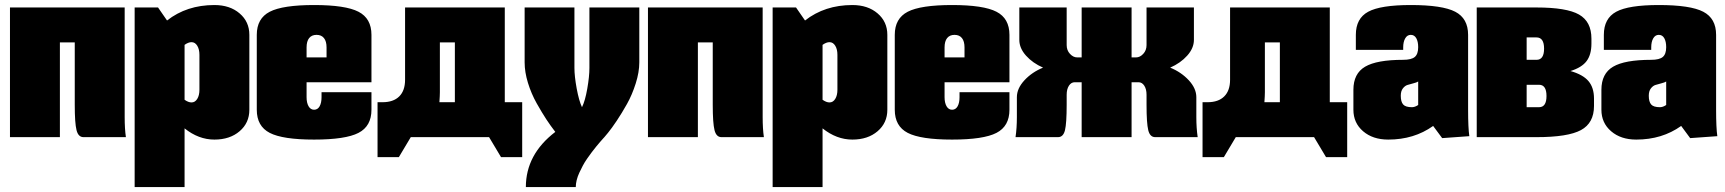

<svg xmlns="http://www.w3.org/2000/svg" viewBox="-20 -550 6917 770"><path d="M20 -520H480V-80.1Q480 -33.2 484.9 0H314.9Q293.9 0 286.9 -28.1Q279.8 -56.2 279.8 -129.9V-379.9H220.2V0H20Z M520 -520H613.8L649.9 -467.8Q729 -529.8 839.8 -529.8Q901.9 -529.8 940.9 -496.3Q980 -462.9 980 -410.2V-109.9Q980 -57.1 940.9 -23.7Q901.9 9.8 839.8 9.8Q776.4 9.8 720.2 -35.2V200.2H520ZM720.2 -370.1V-149.9Q735.4 -139.2 748 -139.2Q762.2 -139.2 771 -153.3Q779.8 -167.5 779.8 -189.9V-330.1Q779.8 -352.5 771 -366.7Q762.2 -380.9 748 -380.9Q735.4 -380.9 720.2 -370.1Z M1209.5 -319.8H1289.6V-359.9Q1289.6 -384.3 1279.3 -397.2Q1269 -410.2 1249.5 -410.2Q1230 -410.2 1219.7 -397.2Q1209.5 -384.3 1209.5 -359.9ZM1209.5 -220.2V-160.2Q1209.5 -137.7 1217.5 -123.8Q1225.6 -109.9 1239.7 -109.9Q1253.9 -109.9 1261.7 -123.5Q1269.5 -137.2 1269.5 -160.2V-180.2H1469.7V-109.9Q1469.7 -43.9 1417.7 -17.1Q1365.7 9.8 1239.7 9.8Q1113.8 9.8 1061.8 -17.1Q1009.8 -43.9 1009.8 -109.9V-410.2Q1009.8 -476.1 1061.8 -502.9Q1113.8 -529.8 1239.7 -529.8Q1365.7 -529.8 1417.7 -502.9Q1469.7 -476.1 1469.7 -410.2V-220.2Z M1604.5 -520H2004.4V-140.1H2074.2V80.1H1989.3L1941.4 0H1839.4H1627.4L1579.6 80.1H1494.1V-140.1H1514.2Q1557.6 -140.1 1581.1 -163.3Q1604.5 -186.5 1604.5 -230ZM1744.1 -379.9V-180.2Q1744.1 -166.5 1742.2 -140.1H1804.2V-379.9Z M2084 -520H2283.7V-277.8Q2283.7 -244.6 2292.7 -195.3Q2301.8 -146 2314 -120.1Q2326.7 -145.5 2335.2 -194.3Q2343.8 -243.2 2343.8 -277.8V-520H2543.9V-299.8Q2543.9 -260.7 2529.5 -215.3Q2515.1 -169.9 2494.6 -133.3Q2474.1 -96.7 2453.4 -65.7Q2432.6 -34.7 2418.5 -17.6L2403.8 0L2398.4 5.9Q2393.1 11.7 2387 18.8Q2380.9 25.9 2371.6 37.1Q2362.3 48.3 2353.5 60.1Q2344.7 71.8 2335 85.7Q2325.2 99.6 2317.4 114.3Q2309.6 128.9 2303 143.3Q2296.4 157.7 2292.7 172.6Q2289.1 187.5 2289.1 200.2H2088.9Q2088.9 69.3 2207 -21Q2188.5 -44.9 2171.4 -70.8Q2154.3 -96.7 2132.3 -135.7Q2110.4 -174.8 2097.2 -218Q2084 -261.2 2084 -299.8Z M2578.6 -520H3038.6V-80.1Q3038.6 -33.2 3043.5 0H2873.5Q2852.5 0 2845.5 -28.1Q2838.4 -56.2 2838.4 -129.9V-379.9H2778.8V0H2578.6Z M3078.6 -520H3172.4L3208.5 -467.8Q3287.6 -529.8 3398.4 -529.8Q3460.4 -529.8 3499.5 -496.3Q3538.6 -462.9 3538.6 -410.2V-109.9Q3538.6 -57.1 3499.5 -23.7Q3460.4 9.8 3398.4 9.8Q3335 9.8 3278.8 -35.2V200.2H3078.6ZM3278.8 -370.1V-149.9Q3293.9 -139.2 3306.6 -139.2Q3320.8 -139.2 3329.6 -153.3Q3338.4 -167.5 3338.4 -189.9V-330.1Q3338.4 -352.5 3329.6 -366.7Q3320.8 -380.9 3306.6 -380.9Q3293.9 -380.9 3278.8 -370.1Z M3768.1 -319.8H3848.1V-359.9Q3848.1 -384.3 3837.9 -397.2Q3827.6 -410.2 3808.1 -410.2Q3788.6 -410.2 3778.3 -397.2Q3768.1 -384.3 3768.1 -359.9ZM3768.1 -220.2V-160.2Q3768.1 -137.7 3776.1 -123.8Q3784.2 -109.9 3798.3 -109.9Q3812.5 -109.9 3820.3 -123.5Q3828.1 -137.2 3828.1 -160.2V-180.2H4028.3V-109.9Q4028.3 -43.9 3976.3 -17.1Q3924.3 9.8 3798.3 9.8Q3672.4 9.8 3620.4 -17.1Q3568.4 -43.9 3568.4 -109.9V-410.2Q3568.4 -476.1 3620.4 -502.9Q3672.4 -529.8 3798.3 -529.8Q3924.3 -529.8 3976.3 -502.9Q4028.3 -476.1 4028.3 -410.2V-220.2Z M4317.9 -520H4518.1V-319.8H4536.1Q4551.8 -319.8 4564.9 -334Q4578.1 -348.1 4578.1 -369.1V-520H4768.1V-390.1Q4768.1 -356.9 4741.2 -326.9Q4714.4 -296.9 4672.9 -278.8Q4717.3 -260.7 4747.6 -228Q4777.8 -195.3 4777.8 -160.2V-80.1Q4777.8 -36.6 4783.2 0H4612.8Q4591.8 0 4585 -27.8Q4578.1 -55.7 4578.1 -129.9V-169.9Q4578.1 -192.4 4569.1 -206.3Q4560.1 -220.2 4545.9 -220.2H4518.1V0H4317.9V-220.2H4290Q4275.9 -220.2 4266.8 -206.3Q4257.8 -192.4 4257.8 -169.9V-129.9Q4257.8 -55.7 4251 -27.8Q4244.1 0 4223.1 0H4052.7Q4058.1 -36.6 4058.1 -80.1V-160.2Q4058.1 -195.3 4088.4 -228Q4118.7 -260.7 4163.1 -278.8Q4121.6 -296.9 4094.7 -326.9Q4067.9 -356.9 4067.9 -390.1V-520H4257.8V-369.1Q4257.8 -348.1 4271 -334Q4284.2 -319.8 4299.8 -319.8H4317.9Z M4913.1 -520H5313V-140.1H5382.8V80.1H5297.9L5250 0H5147.9H4936L4888.2 80.1H4802.7V-140.1H4822.8Q4866.2 -140.1 4889.6 -163.3Q4913.1 -186.5 4913.1 -230ZM5052.7 -379.9V-180.2Q5052.7 -166.5 5050.8 -140.1H5112.8V-379.9Z M5417.5 -350.1V-410.2Q5417.5 -476.1 5467 -502.9Q5516.6 -529.8 5637.7 -529.8Q5764.6 -529.8 5816.2 -502.9Q5867.7 -476.1 5867.7 -410.2V-109.9Q5867.7 -37.1 5872.6 -3.9L5763.7 3.9L5727.5 -44.9Q5650.9 9.8 5547.4 9.8Q5485.4 9.8 5446.5 -23.7Q5407.7 -57.1 5407.7 -109.9V-189.9Q5407.7 -254.9 5454.6 -282.5Q5501.5 -310.1 5607.4 -310.1Q5640.1 -310.1 5653.8 -321.5Q5667.5 -333 5667.5 -360.8Q5667.5 -383.3 5659.9 -396.7Q5652.3 -410.2 5637.7 -410.2Q5623.5 -410.2 5615.5 -396.2Q5607.4 -382.3 5607.4 -359.9V-350.1ZM5667.5 -128.9V-223.1Q5661.6 -219.2 5647.9 -215.8Q5634.3 -212.4 5624.3 -209.2Q5614.3 -206.1 5606 -195.3Q5597.7 -184.6 5597.7 -166Q5597.7 -142.1 5607.2 -131.1Q5616.7 -120.1 5642.6 -120.1Q5654.3 -120.1 5667.5 -128.9Z M6102.5 -310.1H6142.1Q6172.4 -310.1 6172.4 -355Q6172.4 -399.9 6142.1 -399.9H6102.5ZM5902.3 -520H6142.1Q6262.7 -520 6312.5 -491.7Q6362.3 -463.4 6362.3 -395V-375Q6362.3 -331.1 6343 -305.2Q6323.7 -279.3 6278.3 -265.1Q6328.1 -251 6350.3 -224.9Q6372.6 -198.7 6372.6 -154.8V-125Q6372.6 -56.6 6320.3 -28.3Q6268.1 0 6142.1 0H5902.3ZM6102.5 -120.1H6152.3Q6182.1 -120.1 6182.1 -165Q6182.1 -210 6152.3 -210H6102.5Z M6412.1 -350.1V-410.2Q6412.1 -476.1 6461.7 -502.9Q6511.2 -529.8 6632.3 -529.8Q6759.3 -529.8 6810.8 -502.9Q6862.3 -476.1 6862.3 -410.2V-109.9Q6862.3 -37.1 6867.2 -3.9L6758.3 3.9L6722.2 -44.9Q6645.5 9.8 6542 9.8Q6480 9.8 6441.2 -23.7Q6402.3 -57.1 6402.3 -109.9V-189.9Q6402.3 -254.9 6449.2 -282.5Q6496.1 -310.1 6602.1 -310.1Q6634.8 -310.1 6648.4 -321.5Q6662.1 -333 6662.1 -360.8Q6662.1 -383.3 6654.5 -396.7Q6647 -410.2 6632.3 -410.2Q6618.2 -410.2 6610.1 -396.2Q6602.1 -382.3 6602.1 -359.9V-350.1ZM6662.1 -128.9V-223.1Q6656.2 -219.2 6642.6 -215.8Q6628.9 -212.4 6618.9 -209.2Q6608.9 -206.1 6600.6 -195.3Q6592.3 -184.6 6592.3 -166Q6592.3 -142.1 6601.8 -131.1Q6611.3 -120.1 6637.2 -120.1Q6648.9 -120.1 6662.1 -128.9Z"/></svg>

Font: Mikodacs
Style: Regular
Weight: 400
Designer: gluk (gluksza@wp.pl)
Foundry: gluk (gluksza@wp.pl)
Version: Version 0.28